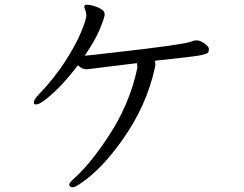

<svg xmlns="http://www.w3.org/2000/svg" viewBox="-20 -751 1040 818"><path d="M291 47Q301 47 334 23Q416 -35 500 -153Q604 -298 640 -463Q642 -471 642 -478.5Q642 -486 639 -492Q808 -510 834 -515.5Q860 -521 865 -526Q870 -531 870 -542Q870 -553 851 -566Q832 -579 819 -579Q806 -579 801 -576Q770 -561 454 -526Q410 -521 379.5 -517.5Q349 -514 341 -514Q385 -578 405.5 -627.5Q426 -677 426 -690Q426 -703 411.5 -712Q397 -721 379 -726Q361 -731 350 -731Q339 -731 339 -722Q339 -717 342.5 -710.5Q346 -704 348 -687Q348 -669 326.5 -616.5Q305 -564 260 -493Q215 -422 144 -347Q124 -327 124 -313Q124 -306 135.5 -306Q147 -306 178 -330Q243 -382 312 -473Q329 -456 346 -456Q349 -456 352 -456L563 -482Q565 -476 565 -468V-461Q532 -304 438 -164Q363 -51 298 7Q275 28 275 34Q275 47 291 47Z"/></svg>

Font: LXGW WenKai TC
Style: Regular
Weight: 400
Designer: LXGW / Fontworks Inc.
Foundry: LXGW / Fontworks Inc.
Version: Version 1.330